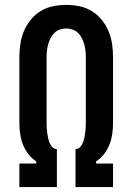

<svg xmlns="http://www.w3.org/2000/svg" viewBox="-20 -763 540 783"><path d="M59 0V-96H128V-105Q109 -117 95 -135.5Q81 -154 73 -175Q65 -196 62 -218.5Q59 -241 59 -264V-530Q59 -557 63 -584Q67 -611 77.5 -636Q88 -661 105.5 -682.5Q123 -704 146 -718Q169 -732 196 -737.5Q223 -743 250 -743Q277 -743 304 -737.5Q331 -732 354 -718Q377 -704 394.5 -682.5Q412 -661 422.5 -636Q433 -611 437 -584Q441 -557 441 -530V-264Q441 -241 438 -218.5Q435 -196 427 -175Q419 -154 405 -135.5Q391 -117 372 -105V-96H441V0H288V-155Q299 -155 306.5 -163Q314 -171 318 -181Q322 -191 324 -201Q326 -211 327.5 -221.5Q329 -232 329.5 -242.5Q330 -253 330 -264V-530Q330 -543 328.5 -556.5Q327 -570 323.5 -582.5Q320 -595 314 -607Q308 -619 298.5 -628.5Q289 -638 276 -642.5Q263 -647 250 -647Q237 -647 224 -642.5Q211 -638 201.5 -628.5Q192 -619 186 -607Q180 -595 176.5 -582.5Q173 -570 171.5 -556.5Q170 -543 170 -530V-264Q170 -253 170.5 -242.5Q171 -232 172.5 -221.5Q174 -211 176 -201Q178 -191 182 -181Q186 -171 193.5 -163Q201 -155 212 -155V0Z"/></svg>

Font: Iosevka
Style: Bold
Weight: 700
Monospace: yes
Designer: Belleve Invis
Foundry: Belleve Invis
Version: Version 32.5.0; ttfautohint (v1.8.4)